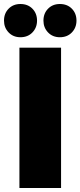

<svg xmlns="http://www.w3.org/2000/svg" viewBox="-38 -939 402 959"><path d="M59 -701H267V0H59ZM64 -919Q101 -919 124 -895.5Q147 -872 147 -836Q147 -801 124 -777Q101 -753 64 -753Q28 -753 5 -777Q-18 -801 -18 -836Q-18 -872 5 -895.5Q28 -919 64 -919ZM261 -919Q298 -919 321 -895.5Q344 -872 344 -836Q344 -801 321 -777Q298 -753 261 -753Q225 -753 202 -777Q179 -801 179 -836Q179 -872 202 -895.5Q225 -919 261 -919Z"/></svg>

Font: Alexandria ExtraBold
Style: Regular
Weight: 800
Designer: Mohamed Gaber
Foundry: Kief Type Foundry
Version: Version 5.100